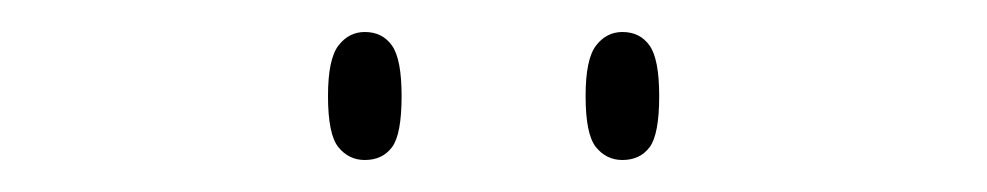

<svg xmlns="http://www.w3.org/2000/svg" viewBox="-20 -758 617 120"><path d="M369 -658Q359 -658 352.5 -666Q346 -674 346 -698Q346 -721 352.5 -729.5Q359 -738 369 -738Q380 -738 386 -729.5Q392 -721 392 -698Q392 -674 386 -666Q380 -658 369 -658ZM208 -658Q198 -658 191.5 -666Q185 -674 185 -698Q185 -721 191.5 -729.5Q198 -738 208 -738Q219 -738 225 -729.5Q231 -721 231 -698Q231 -674 225 -666Q219 -658 208 -658Z"/></svg>

Font: Noto Serif Ethiopic Thin
Style: Regular
Weight: 250
Version: Version 2.102